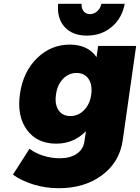

<svg xmlns="http://www.w3.org/2000/svg" viewBox="-20 -785 735 1008"><path d="M47.9 131.8 134.8 -3.9Q166.5 20 208.7 33Q251 45.9 293.9 45.9Q348.6 45.9 382.8 22.5Q417 -1 422.9 -41L431.2 -96.2Q367.2 -30.8 274.9 -30.8Q174.8 -30.8 121.3 -103.3Q67.9 -175.8 85 -293.9Q102.1 -409.2 174.8 -480Q247.6 -550.8 346.2 -550.8Q441.4 -550.8 486.8 -484.9L495.1 -543.9H694.8L624 -46.9Q607.4 66.9 515.4 135Q423.3 203.1 289.1 203.1Q217.3 203.1 154.1 183.1Q90.8 163.1 47.9 131.8ZM273.9 -288.1Q266.6 -237.8 287.1 -206.8Q307.6 -175.8 349.1 -175.8Q391.1 -175.8 421.4 -206.8Q451.7 -237.8 459 -288.1Q465.8 -339.8 444.8 -370.8Q423.8 -401.9 381.8 -401.9Q340.3 -401.9 310.3 -370.4Q280.3 -338.9 273.9 -288.1ZM285.2 -765.1H408.2Q407.2 -740.7 418.9 -725.8Q430.7 -710.9 452.1 -710.9Q473.6 -710.9 490.5 -726.1Q507.3 -741.2 512.2 -765.1H634.8Q620.6 -689 566.4 -643.6Q512.2 -598.1 436 -598.1Q360.4 -598.1 319.3 -643.3Q278.3 -688.5 285.2 -765.1Z"/></svg>

Font: Trueno ExtraBold
Style: Italic
Weight: 800
Designer: Julieta Ulanovsky
Foundry: Julieta Ulanovsky
Version: Version 3.001b | FøM Fix